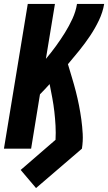

<svg xmlns="http://www.w3.org/2000/svg" viewBox="-20 -755 549 975"><path d="M163 200 85 108 262 -45Q264 -81 262 -117Q260 -153 256 -188Q252 -223 245.5 -258Q239 -293 232 -328Q220 -315 208 -302Q196 -289 183 -276L138 0H0L121 -735H259L213 -456Q240 -488 264 -521Q288 -554 309.5 -588.5Q331 -623 348 -660Q365 -697 371 -735H509Q502 -693 482.5 -652Q463 -611 437.5 -573Q412 -535 383 -499Q354 -463 325 -429Q335 -395 345.5 -360.5Q356 -326 365 -291Q374 -256 381 -220.5Q388 -185 393 -148.5Q398 -112 400 -75Q402 -38 396 0Z"/></svg>

Font: Iosevka Term Curly Hv Obl
Style: Regular
Weight: 900
Italic angle: -9°
Designer: Belleve Invis
Foundry: Belleve Invis
Version: Version 32.3.0